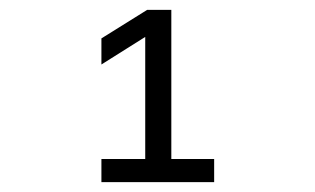

<svg xmlns="http://www.w3.org/2000/svg" viewBox="-20 -895 640 390"><path d="M186 -525H415V-572H328V-875H279L186 -817V-764L275 -820V-572H186Z"/></svg>

Font: CommitMonoV143 ExtLt
Style: Regular
Weight: 200
Monospace: yes
Designer: Eigil Nikolajsen
Foundry: Eigil Nikolajsen
Version: Version 1.143